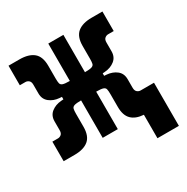

<svg xmlns="http://www.w3.org/2000/svg" viewBox="-151 -651 889 913"><g transform="rotate(-30 293.0 -194.5)"><path d="M15.6 3.4V-104H46.4Q56.2 -104 64.5 -110.8Q72.8 -117.7 72.8 -133.8V-182.1Q72.8 -213.9 95 -231.2Q117.2 -248.5 148.4 -251L161.6 -252V-265.6L148.4 -266.6Q117.2 -269 95 -286.6Q72.8 -304.2 72.8 -335.4V-383.8Q72.8 -399.9 64.5 -406.7Q56.2 -413.6 46.4 -413.6H15.6V-521H75.2Q126 -521 152.6 -498.8Q179.2 -476.6 179.2 -426.3V-356.9V-356Q179.2 -338.4 181.4 -329.1Q183.6 -319.8 194.3 -316.2Q205.1 -312.5 231 -312.5H231.9V-517.6H314.9V-312.5H315.9Q341.8 -312.5 352.5 -316.2Q363.3 -319.8 365.5 -329.1Q367.7 -338.4 367.7 -356V-356.9V-426.3Q367.7 -476.6 394.5 -498.8Q421.4 -521 471.7 -521H531.2V-413.6H500.5Q490.7 -413.6 482.4 -406.7Q474.1 -399.9 474.1 -383.8V-335.4Q474.1 -304.2 452.1 -286.6Q430.2 -269 398.4 -266.6L385.3 -265.6V-252L398.4 -251Q430.2 -248.5 452.1 -231.2Q474.1 -213.9 474.1 -182.1V-135.3Q474.1 -119.1 482.4 -112.1Q490.7 -105 500.5 -105H574.2V131.8H456.5V2.9Q413.1 0 390.4 -22.5Q367.7 -44.9 367.7 -91.3V-161.1V-162.1Q367.7 -179.7 365.5 -189Q363.3 -198.2 352.5 -201.9Q341.8 -205.6 315.9 -205.6H314.9V0H231.9V-205.6H231Q205.1 -205.6 194.3 -201.9Q183.6 -198.2 181.4 -189Q179.2 -179.7 179.2 -162.1Q179.2 -161.6 179.2 -161.1V-91.3Q179.2 -41 152.6 -18.8Q126 3.4 75.2 3.4Z"/></g></svg>

Font: CaskaydiaCove NFP SemiBold
Style: Regular
Weight: 600
Designer: Aaron Bell
Foundry: Saja Typeworks
Version: Version 2111.001; VTT 6.35;Nerd Fonts 3.1.1